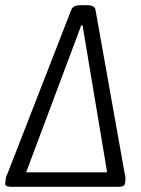

<svg xmlns="http://www.w3.org/2000/svg" viewBox="-33 -722 543 742"><path d="M11 0Q-14 0 -13 -13L-11 -28Q-11 -35 -8.5 -41Q-6 -47 -2 -56L242 -683Q249 -702 279 -702H303Q333 -702 336 -684L448 -56Q450 -49 451 -42.5Q452 -36 452 -28L450 -13Q449 0 424 0ZM281 -624 68 -56H381L286 -624Z"/></svg>

Font: Asap Condensed Condensed Light
Style: Italic
Weight: 300
Width: 3
Italic angle: -6°
Designer: Pablo Cosgaya
Foundry: Omnibus-Type
Version: Version 3.001; ttfautohint (v1.8.4.7-5d5b)